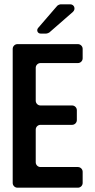

<svg xmlns="http://www.w3.org/2000/svg" viewBox="-20 -872 442 892"><path d="M342 -96H168C156 -96 146 -106 146 -118V-270C146 -282 156 -292 168 -292H315C327 -292 337 -302 337 -314V-360C337 -372 327 -382 315 -382H168C156 -382 146 -392 146 -404V-557C146 -569 156 -579 168 -579H342C354 -579 364 -589 364 -601V-645C364 -657 354 -667 342 -667H61C49 -667 39 -657 39 -645V-22C39 -10 49 0 61 0H342C354 0 364 -10 364 -22V-74C364 -86 354 -96 342 -96ZM169 -716H195C198 -716 207 -719 209 -721L319 -817C333 -830 325 -852 306 -852H262C258 -852 248 -848 245 -844L157 -742C148 -731 155 -716 169 -716Z"/></svg>

Font: DIN Rundschrift
Style: Mittel
Weight: 400
Version: Version 1.027